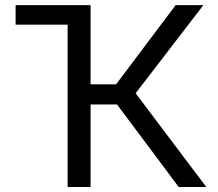

<svg xmlns="http://www.w3.org/2000/svg" viewBox="-20 -748 870 768"><path d="M294.4 -727.5V-649.4H42.5V-727.5ZM250.5 0V-727.5H342.3V-410.6H444.3L682.6 -727.5H793.5L522.5 -375L805.2 0H694.8L448.2 -330.1H342.3V0Z"/></svg>

Font: Inter 18pt
Style: Regular
Weight: 400
Designer: Rasmus Andersson
Foundry: rsms
Version: Version 4.001;git-66647c0bb